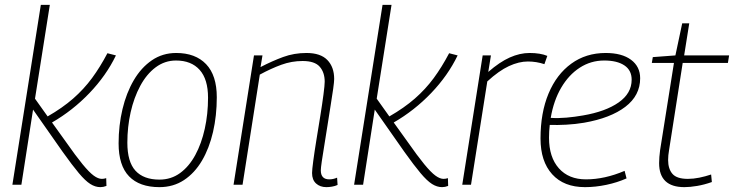

<svg xmlns="http://www.w3.org/2000/svg" viewBox="-20 -760 3020 790"><path d="M31 0 148 -740H185L124 -354L176 -281Q237 -316 281 -354.5Q325 -393 358.5 -438.5Q392 -484 422 -541L457 -532Q417 -449 348 -377Q279 -305 194 -256L250 -178Q292 -118 319.5 -84.5Q347 -51 365.5 -37.5Q384 -24 399 -24Q408 -24 417 -27L418 5Q405 10 393 10Q372 10 351.5 -3Q331 -16 304.5 -47.5Q278 -79 238 -135L116 -309L68 0Z M636 10Q554 10 511 -34.5Q468 -79 468 -170Q468 -244 484 -311Q500 -378 530.5 -430Q561 -482 605 -512Q649 -542 705 -542Q784 -542 828 -496Q872 -450 872 -360Q872 -284 856.5 -217Q841 -150 811 -99Q781 -48 737 -19Q693 10 636 10ZM636 -21Q684 -21 721 -48Q758 -75 783.5 -122Q809 -169 822.5 -230Q836 -291 836 -358Q836 -434 801.5 -472.5Q767 -511 704 -511Q658 -511 620.5 -483Q583 -455 557 -406.5Q531 -358 517.5 -298Q504 -238 504 -173Q504 -94 537.5 -57.5Q571 -21 636 -21Z M1025 -532H1060L1052 -484Q1100 -509 1145 -525.5Q1190 -542 1241 -542Q1299 -542 1327 -513Q1355 -484 1355 -435Q1355 -424 1351 -395Q1347 -366 1340.5 -326.5Q1334 -287 1327.5 -244Q1321 -201 1314.5 -162.5Q1308 -124 1304 -96Q1300 -68 1300 -59Q1300 -22 1335 -22Q1351 -22 1367 -29L1369 1Q1358 6 1345.5 8Q1333 10 1323 10Q1297 10 1280.5 -5Q1264 -20 1264 -48Q1264 -61 1269 -98.5Q1274 -136 1282 -185Q1290 -234 1298 -283.5Q1306 -333 1311 -371.5Q1316 -410 1316 -424Q1316 -462 1295.5 -485.5Q1275 -509 1225 -509Q1180 -509 1137.5 -493.5Q1095 -478 1049 -453L978 0H941Z M1437 0 1554 -740H1591L1530 -354L1582 -281Q1643 -316 1687 -354.5Q1731 -393 1764.5 -438.5Q1798 -484 1828 -541L1863 -532Q1823 -449 1754 -377Q1685 -305 1600 -256L1656 -178Q1698 -118 1725.5 -84.5Q1753 -51 1771.5 -37.5Q1790 -24 1805 -24Q1814 -24 1823 -27L1824 5Q1811 10 1799 10Q1778 10 1757.5 -3Q1737 -16 1710.5 -47.5Q1684 -79 1644 -135L1522 -309L1474 0Z M2000 -532 1989 -464Q2036 -505 2077.5 -523.5Q2119 -542 2159 -542Q2181 -542 2199.5 -539Q2218 -536 2232 -530L2220 -496Q2187 -507 2152 -507Q2115 -507 2074 -488Q2033 -469 1985 -425L1918 0H1882L1966 -532Z M2558 -26Q2520 -9 2475 0.5Q2430 10 2387 10Q2300 10 2252 -43Q2204 -96 2204 -190Q2204 -296 2237 -375Q2270 -454 2330.5 -498Q2391 -542 2472 -542Q2539 -542 2576.5 -514Q2614 -486 2614 -438Q2614 -367 2553 -320.5Q2492 -274 2383 -255Q2347 -249 2310.5 -247Q2274 -245 2242 -246Q2239 -220 2239 -193Q2239 -113 2279.5 -67.5Q2320 -22 2391 -22Q2468 -22 2550 -57ZM2466 -511Q2411 -511 2365.5 -481.5Q2320 -452 2289 -399Q2258 -346 2246 -275Q2277 -273 2311 -276Q2345 -279 2379 -285Q2472 -301 2525.5 -338.5Q2579 -376 2579 -432Q2579 -471 2549 -491Q2519 -511 2466 -511Z M2906 -42 2909 -11Q2878 0 2848.5 5Q2819 10 2796 10Q2692 10 2692 -89Q2692 -100 2693 -114Q2694 -128 2696 -142L2753 -501H2662L2666 -525L2759 -532L2787 -664H2816L2795 -532H2980L2975 -501H2789L2733 -143Q2731 -132 2730 -121.5Q2729 -111 2729 -102Q2729 -65 2747 -44.5Q2765 -24 2810 -24Q2833 -24 2857.5 -29Q2882 -34 2906 -42Z"/></svg>

Font: Georama ExtraLight
Style: Italic
Weight: 200
Italic angle: -9°
Designer: Jean-Baptiste Levee
Foundry: Production Type
Version: Version 1.000